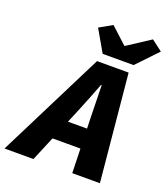

<svg xmlns="http://www.w3.org/2000/svg" viewBox="-206 -986 962 1097"><g transform="rotate(20 275.0 -438.0)"><path d="M-50 0 276 -650H468L530 0H362L352 -344Q351 -391 350 -436Q349 -481 348 -530H344Q326 -484 308 -437.5Q290 -391 270 -344L126 0ZM114 -148 142 -268H444L416 -148ZM292 -700 216 -832 294 -876 392 -786H396L534 -876L600 -826L480 -700Z"/></g></svg>

Font: Source Code Pro ExtraLight Black
Style: Italic
Weight: 900
Italic angle: -11°
Monospace: yes
Version: Version 1.016;hotconv 1.0.116;makeotfexe 2.5.65601